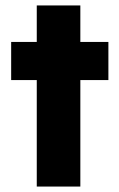

<svg xmlns="http://www.w3.org/2000/svg" viewBox="-20 -685 438 705"><path d="M115 0V-391H21V-531H115V-665H275V-531H378V-391H275V0Z"/></svg>

Font: Lexend
Style: Bold
Weight: 700
Designer: Bonnie Shaver-Troup, Thomas Jockin
Foundry: Lexend
Version: Version 1.007; ttfautohint (v1.8.3)